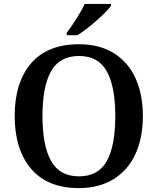

<svg xmlns="http://www.w3.org/2000/svg" viewBox="-20 -951 806 981"><path d="M55 -359Q55 -529 138.5 -627Q222 -725 384 -725Q487 -725 560.5 -680Q634 -635 672 -552Q710 -469 710 -358Q710 -247 672 -164Q634 -81 560 -35.5Q486 10 383 10Q222 10 138.5 -89Q55 -188 55 -359ZM569 -358Q569 -509 525.5 -587Q482 -665 384 -665Q285 -665 241 -587Q197 -509 197 -358Q197 -207 241 -128.5Q285 -50 383 -50Q482 -50 525.5 -128Q569 -206 569 -358ZM321 -784Q345 -815 371.5 -857Q398 -899 413 -931H547V-921Q528 -894 473 -845.5Q418 -797 375 -771H321Z"/></svg>

Font: Noto Serif SemiBold
Style: Regular
Weight: 600
Designer: Monotype Design Team
Foundry: Monotype Imaging Inc.
Version: Version 1.001